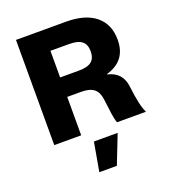

<svg xmlns="http://www.w3.org/2000/svg" viewBox="-159 -776 1003 1132"><g transform="rotate(-20 342.5 -209.5)"><path d="M73 0V-660H388Q507 -660 572 -607Q637 -554 637 -456Q637 -324 508 -287V-285Q600 -264 610 -171Q625 -44 647 -4V0H467Q462 -12 458.5 -29Q455 -46 453 -60.5Q451 -75 447.5 -103.5Q444 -132 441 -154Q435 -200 408.5 -220.5Q382 -241 329 -241H242V0ZM242 -363H359Q414 -363 439 -383Q464 -403 464 -447Q464 -490 439 -510Q414 -530 359 -530H242ZM449 60 378 241H268L300 60Z"/></g></svg>

Font: Elaine Sans
Style: Bold
Weight: 700
Designer: Wei Huang
Foundry: Wei Huang
Version: Version 2.001;December 24, 2019;FontCreator 12.0.0.2547 64-b